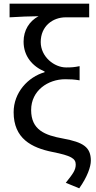

<svg xmlns="http://www.w3.org/2000/svg" viewBox="-20 -816 521 1042"><path d="M410 206C454 144 473 89 473 56C473 -18 431 -44 323 -64C223 -82 149 -111 149 -219C149 -325 241 -386 334 -386C362 -386 383 -385 412 -380V-457C383 -451 368 -450 339 -450C274 -450 201 -508 201 -588C201 -673 265 -722 337 -722H464V-796H32V-722C99 -726 130 -727 189 -728C139 -701 108 -652 108 -590C108 -511 156 -456 222 -428V-424C132 -398 54 -314 54 -207C54 -64 151 -14 266 9C366 29 391 44 391 77C391 107 376 127 337 176Z"/></svg>

Font: Noto Sans JP Regular
Style: Regular
Weight: 400
Designer: Ryoko NISHIZUKA (kana & ideographs); Paul D. Hunt (Latin, Greek & Cyrillic); Wenlong ZHANG (bopomofo); Sandoll Communica
Foundry: Adobe Systems Incorporated
Version: Version 1.004;PS 1.004;hotconv 1.0.82;makeotf.lib2.5.63406